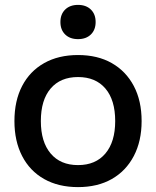

<svg xmlns="http://www.w3.org/2000/svg" viewBox="-20 -755 638 785"><path d="M299 10Q219 10 160.5 -23Q102 -56 70.5 -117Q39 -178 39 -260Q39 -343 70.5 -403.5Q102 -464 160.5 -497Q219 -530 299 -530Q379 -530 437 -497Q495 -464 527 -403.5Q559 -343 559 -260Q559 -178 527 -117Q495 -56 437 -23Q379 10 299 10ZM299 -80Q371 -80 411 -127.5Q451 -175 451 -260Q451 -346 411 -393Q371 -440 299 -440Q227 -440 187 -393Q147 -346 147 -260Q147 -175 187 -127.5Q227 -80 299 -80ZM299 -595Q266 -595 246.5 -614Q227 -633 227 -665Q227 -697 246.5 -716Q266 -735 299 -735Q332 -735 351.5 -716Q371 -697 371 -665Q371 -633 351.5 -614Q332 -595 299 -595Z"/></svg>

Font: M PLUS 2 Medium
Style: Regular
Weight: 500
Designer: Coji Morishita
Foundry: UNDERFOREST DESIGN
Version: Version 1.001